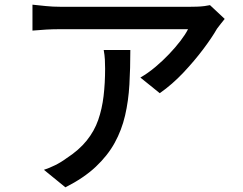

<svg xmlns="http://www.w3.org/2000/svg" viewBox="-20 -757 1040 822"><path d="M942 -676Q935 -668 925.5 -655.5Q916 -643 909 -634Q888 -597 850.5 -547Q813 -497 765.5 -446.5Q718 -396 664 -358L581 -425Q614 -444 645.5 -470.5Q677 -497 704.5 -526Q732 -555 753 -582.5Q774 -610 785 -632Q771 -632 737.5 -632Q704 -632 657.5 -632Q611 -632 558.5 -632Q506 -632 454 -632Q402 -632 357 -632Q312 -632 280 -632Q248 -632 237 -632Q207 -632 179 -630.5Q151 -629 119 -626V-737Q147 -734 177 -731Q207 -728 237 -728Q248 -728 281 -728Q314 -728 360.5 -728Q407 -728 461 -728Q515 -728 569 -728Q623 -728 670 -728Q717 -728 750 -728Q783 -728 796 -728Q807 -728 823.5 -728.5Q840 -729 855.5 -731Q871 -733 879 -735ZM538 -543Q538 -465 534 -395Q530 -325 515.5 -262.5Q501 -200 471 -145.5Q441 -91 390 -43Q339 5 260 45L168 -30Q190 -37 215.5 -49.5Q241 -62 264 -79Q318 -114 351 -155Q384 -196 400.5 -243.5Q417 -291 423.5 -346Q430 -401 430 -463Q430 -483 429 -502Q428 -521 424 -543Z"/></svg>

Font: Noto Sans KR Medium
Style: Regular
Weight: 500
Designer: Ryoko NISHIZUKA  (kana, bopomofo & ideographs); Paul D. Hunt (Latin, Greek & Cyrillic); Sandoll Communications , Soo-you
Foundry: Adobe
Version: Version 2.004-H2;hotconv 1.0.118;makeotfexe 2.5.65603